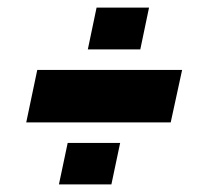

<svg xmlns="http://www.w3.org/2000/svg" viewBox="-20 -506 547 505"><path d="M211 -376 234 -486H372L349 -376ZM49 -184 78 -322H459L429 -184ZM135 -21 158 -130H296L273 -21Z"/></svg>

Font: Saira Semi Condensed Black
Style: Italic
Weight: 900
Width: 4
Italic angle: -12°
Designer: Hector Gatti with collaboration of the Omnibus-Type team
Foundry: Omnibus-Type
Version: Version 1.001; ttfautohint (v1.8)